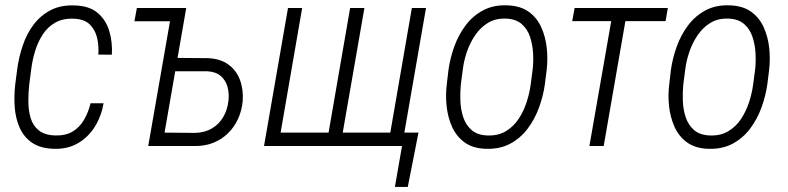

<svg xmlns="http://www.w3.org/2000/svg" viewBox="-20 -559 3016 735"><path d="M189.9 -40.5Q230 -39.1 257.1 -54.9Q284.2 -70.8 301 -99.4Q317.9 -127.9 326.7 -163.6H376.5Q368.2 -114.7 343.3 -74.5Q318.4 -34.2 278.8 -11Q239.3 12.2 187 10.7Q134.8 9.3 103 -12.5Q71.3 -34.2 55.4 -69.8Q39.6 -105.5 36.4 -148.2Q33.2 -190.9 38.1 -233.9L45.9 -294.4Q52.2 -341.3 67.4 -385.7Q82.5 -430.2 108.9 -465.1Q135.3 -500 174.3 -520.3Q213.4 -540.5 267.1 -538.1Q321.3 -536.6 353.3 -510Q385.3 -483.4 398.2 -440.7Q411.1 -397.9 408.2 -349.6L356.4 -350.1Q358.9 -383.8 351.6 -414.6Q344.2 -445.3 323.5 -465.6Q302.7 -485.8 263.7 -487.3Q221.7 -489.3 192.4 -472.9Q163.1 -456.5 144.3 -428Q125.5 -399.4 114.7 -364.5Q104 -329.6 99.6 -294.4L91.8 -233.9Q88.4 -202.6 88.6 -169.2Q88.9 -135.7 97.4 -106.9Q106 -78.1 128.2 -60.1Q150.4 -42 189.9 -40.5Z M682.6 -528.3 673.3 -477.5H494.6L503.9 -528.3ZM641.1 -337.4 775.4 -336.4Q822.8 -334.5 853.5 -312.5Q884.3 -290.5 898.2 -254.2Q912.1 -217.8 909.2 -173.3Q905.8 -135.3 891.1 -103.5Q876.5 -71.8 852.3 -48.3Q828.1 -24.9 796.1 -12.2Q764.2 0.5 725.1 0H547.4L639.6 -528.3H692.9L609.9 -51.3L727.1 -50.3Q763.7 -51.3 790.8 -67.1Q817.9 -83 834.2 -110.4Q850.6 -137.7 854.5 -172.9Q857.9 -201.7 850.8 -226.8Q843.8 -252 825 -268.1Q806.2 -284.2 774.4 -286.1H631.8Z M1582 -51.3 1541 156.7H1491.7L1519 0H1466.8L1476.1 -51.3ZM1082.5 -528.3H1136.7L1054.2 -51.3H1237.8L1320.3 -528.3H1375L1292 -51.3H1474.1L1556.6 -528.3H1610.8L1519 0H990.7Z M1690.4 -236.8 1696.8 -291Q1703.1 -336.9 1719.2 -381.3Q1735.4 -425.8 1762.7 -462.2Q1790 -498.5 1829.6 -519.5Q1869.1 -540.5 1920.9 -538.6Q1971.7 -537.1 2003.4 -514.4Q2035.2 -491.7 2051.8 -455.1Q2068.4 -418.5 2073 -376Q2077.6 -333.5 2072.8 -291.5L2065.9 -236.8Q2059.6 -191.4 2043.2 -146.7Q2026.9 -102.1 1999.5 -65.9Q1972.2 -29.8 1932.9 -8.8Q1893.6 12.2 1840.8 10.7Q1790.5 9.3 1758.8 -13.7Q1727.1 -36.6 1710.7 -73.2Q1694.3 -109.9 1689.7 -152.3Q1685.1 -194.8 1690.4 -236.8ZM1751.5 -291.5 1744.1 -235.4Q1741.2 -206.5 1742.4 -173.1Q1743.7 -139.6 1753.4 -110.1Q1763.2 -80.6 1785.2 -61.3Q1807.1 -42 1844.7 -40.5Q1885.7 -38.6 1915.5 -56.2Q1945.3 -73.7 1964.8 -103Q1984.4 -132.3 1995.8 -167.5Q2007.3 -202.6 2011.7 -236.8L2019 -292Q2022.5 -321.3 2020.8 -354.2Q2019 -387.2 2009.3 -417.2Q1999.5 -447.3 1977.3 -466.8Q1955.1 -486.3 1917.5 -487.8Q1877.4 -489.3 1848.4 -471.7Q1819.3 -454.1 1799.1 -424.3Q1778.8 -394.5 1767.1 -359.9Q1755.4 -325.2 1751.5 -291.5Z M2382.8 -528.3 2291 0H2236.3L2328.6 -528.3ZM2536.6 -528.3 2527.8 -478H2170.4L2179.7 -528.3Z M2542 -236.8 2548.3 -291Q2554.7 -336.9 2570.8 -381.3Q2586.9 -425.8 2614.3 -462.2Q2641.6 -498.5 2681.2 -519.5Q2720.7 -540.5 2772.5 -538.6Q2823.2 -537.1 2855 -514.4Q2886.7 -491.7 2903.3 -455.1Q2919.9 -418.5 2924.6 -376Q2929.2 -333.5 2924.3 -291.5L2917.5 -236.8Q2911.1 -191.4 2894.8 -146.7Q2878.4 -102.1 2851.1 -65.9Q2823.7 -29.8 2784.4 -8.8Q2745.1 12.2 2692.4 10.7Q2642.1 9.3 2610.4 -13.7Q2578.6 -36.6 2562.3 -73.2Q2545.9 -109.9 2541.3 -152.3Q2536.6 -194.8 2542 -236.8ZM2603 -291.5 2595.7 -235.4Q2592.8 -206.5 2594 -173.1Q2595.2 -139.6 2605 -110.1Q2614.7 -80.6 2636.7 -61.3Q2658.7 -42 2696.3 -40.5Q2737.3 -38.6 2767.1 -56.2Q2796.9 -73.7 2816.4 -103Q2835.9 -132.3 2847.4 -167.5Q2858.9 -202.6 2863.3 -236.8L2870.6 -292Q2874 -321.3 2872.3 -354.2Q2870.6 -387.2 2860.8 -417.2Q2851.1 -447.3 2828.9 -466.8Q2806.6 -486.3 2769 -487.8Q2729 -489.3 2700 -471.7Q2670.9 -454.1 2650.6 -424.3Q2630.4 -394.5 2618.7 -359.9Q2606.9 -325.2 2603 -291.5Z"/></svg>

Font: Roboto Condensed Light
Style: Italic
Weight: 300
Italic angle: -12°
Designer: Christian Robertson
Foundry: Google
Version: Version 3.0; 2020